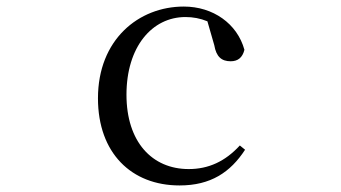

<svg xmlns="http://www.w3.org/2000/svg" viewBox="-20 -551 1040 586"><path d="M528 15C623 15 683 -25 728 -94L712 -107C667 -58 616 -35 556 -35C444 -35 366 -118 366 -262C366 -408 444 -499 546 -499C569 -499 591 -495 613 -486L634 -413C640 -378 656 -364 684 -364C706 -364 720 -375 726 -399C704 -479 630 -531 541 -531C403 -531 279 -430 279 -251C279 -84 381 15 528 15Z"/></svg>

Font: Harano Aji Mincho K1
Style: Regular
Weight: 400
Foundry: Masamichi Hosoda
Version: HaranoAjiMinchoK1-Regular version 20230610;ttx 4.39.4